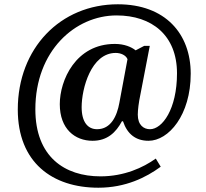

<svg xmlns="http://www.w3.org/2000/svg" viewBox="-20 -734 961 896"><path d="M439 142C566 142 662 94 730 44L707 6C648 48 560 89 449 89C282 89 145 -2 145 -224C145 -496 330 -662 524 -662C689 -662 806 -569 806 -392C806 -224 737 -131 680 -131C651 -131 623 -150 623 -199C623 -223 629 -262 630 -266L679 -520H653L613 -499C593 -515 560 -529 516 -529C333 -529 259 -359 259 -248C259 -132 330 -77 412 -77C481 -77 521 -116 549 -168H554C574 -108 614 -77 673 -77C767 -77 870 -197 870 -390C870 -577 751 -714 530 -714C262 -714 63 -509 63 -223C63 24 224 142 439 142ZM433 -131C390 -131 361 -164 361 -234C361 -320 405 -487 520 -487C543 -487 567 -477 575 -458L537 -254C526 -193 498 -131 433 -131Z"/></svg>

Font: Noto Serif Myanmar Medium
Style: Regular
Weight: 500
Designer: Ben Mitchell and the Monotype Design Team
Foundry: Monotype Imaging Inc.
Version: Version 2.106